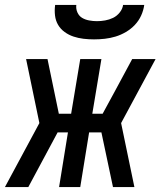

<svg xmlns="http://www.w3.org/2000/svg" viewBox="-39 -760 659 780"><path d="M76 0H-19L121 -260L67 -520H154L200 -298H250L287 -520H373L336 -298H378L428 -390L498 -520H593L453 -260L507 0H420L373 -222H323L287 0H201L237 -222H195ZM343 -600Q321 -600 300 -602.5Q279 -605 259.5 -611.5Q240 -618 223.5 -630Q207 -642 197 -659Q187 -676 184.5 -697Q182 -718 185 -740H271Q269 -724 275.5 -709.5Q282 -695 294.5 -687.5Q307 -680 323 -677Q339 -674 355 -674Q371 -674 388 -677Q405 -680 420.5 -687.5Q436 -695 447.5 -709.5Q459 -724 461 -740H547Q544 -718 534.5 -697Q525 -676 509 -659Q493 -642 472.5 -630Q452 -618 430.5 -611.5Q409 -605 387 -602.5Q365 -600 343 -600Z"/></svg>

Font: Iosevka Medium Extended
Style: Italic
Weight: 500
Width: 7
Italic angle: -9°
Monospace: yes
Designer: Belleve Invis
Foundry: Belleve Invis
Version: Version 32.5.0; ttfautohint (v1.8.4)